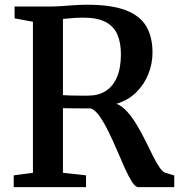

<svg xmlns="http://www.w3.org/2000/svg" viewBox="-20 -770 740 790"><path d="M36.5 0V-48.5L115.5 -59V-680.5L40 -694.5V-743H174.5Q207 -743 234.5 -745Q262 -747 287.2 -748.8Q312.5 -750.5 338.5 -750.5Q438 -750.5 497 -728Q556 -705.5 581.8 -661.8Q607.5 -618 607.5 -553.5Q607.5 -509 590.8 -466.2Q574 -423.5 541.2 -390.8Q508.5 -358 459.5 -343Q483.5 -333 504.5 -309.2Q525.5 -285.5 544 -254.2Q562.5 -223 578.8 -190.2Q595 -157.5 609.2 -128.8Q623.5 -100 636.5 -81Q649.5 -62 661 -59L697 -48V0H549.5Q537 0 523.2 -21.5Q509.5 -43 494 -77.2Q478.5 -111.5 461.8 -151Q445 -190.5 427 -227.2Q409 -264 390.8 -290.5Q372.5 -317 353.5 -324Q342.5 -324 326.5 -324Q310.5 -324 293.2 -324.2Q276 -324.5 261.2 -324.5Q246.5 -324.5 239 -325V-59L334 -48.5V0ZM343 -376.5Q384.5 -376.5 414.5 -395.2Q444.5 -414 461 -452Q477.5 -490 477.5 -547Q477.5 -594 463 -627.8Q448.5 -661.5 414.5 -679.5Q380.5 -697.5 321.5 -697.5Q305.5 -697.5 291 -696.5Q276.5 -695.5 263.5 -694.2Q250.5 -693 239 -692V-378.5Q251.5 -377.5 272.5 -377Q293.5 -376.5 313.2 -376.5Q333 -376.5 343 -376.5Z"/></svg>

Font: Merriweather 36pt SemiBold
Style: Regular
Weight: 600
Version: Version 2.100